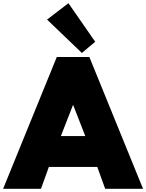

<svg xmlns="http://www.w3.org/2000/svg" viewBox="-40 -1182 916 1202"><path d="M-20.5 0H216.5L266 -137H569L618.5 0H855.5L519.5 -825H315.5ZM341 -330 417.5 -526 494 -330ZM472.5 -850.5 556 -920.5 388.5 -1162 254.5 -1059.5Z"/></svg>

Font: Spartan Black
Style: Regular
Weight: 900
Designer: Matt Bailey, Mirko Velimirovic
Foundry: Matt Bailey
Version: Version 1.003; ttfautohint (v1.8.3)